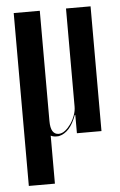

<svg xmlns="http://www.w3.org/2000/svg" viewBox="-51 -532 473 759"><g transform="rotate(-5 185.5 -152.0)"><path d="M168 5.2Q190.8 0 207.9 -18.9Q225 -37.8 238 -72.8H240V-42.5V0H337.5V-495H240V-105.5Q240 -88.8 233.6 -71Q227.2 -53.2 216.8 -38.2Q206.2 -23.2 193.8 -13.5Q181.2 -3.8 168 -3.8Q152.5 -3.8 144.2 -17Q136 -30.2 136 -57.8V-495H32.5V191H136V0.5Q142.8 4.2 150.9 5.1Q159 6 168 5.2Z"/></g></svg>

Font: Moniqa Black
Style: Regular
Weight: 900
Designer: Rajesh Rajput
Foundry: Rajesh Rajput
Version: Version 1.000